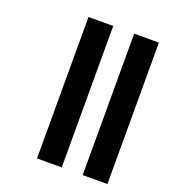

<svg xmlns="http://www.w3.org/2000/svg" viewBox="-131 -781 815 912"><g transform="rotate(20 276.5 -324.5)"><path d="M516 33H391V-682H516ZM285 33H160V-682H285Z"/></g></svg>

Font: Akshar SemiBold
Style: Regular
Weight: 600
Designer: Tall Chai
Foundry: Tall Chai
Version: Version 1.000